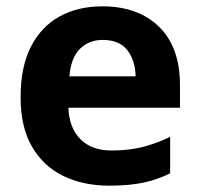

<svg xmlns="http://www.w3.org/2000/svg" viewBox="-20 -576 631 606"><path d="M303 -556Q416 -556 482 -491.5Q548 -427 548 -308V-236H196Q198 -173 233.5 -137Q269 -101 332 -101Q385 -101 428 -111.5Q471 -122 517 -144V-29Q477 -9 432.5 0.5Q388 10 325 10Q243 10 180 -20.5Q117 -51 81 -113Q45 -175 45 -269Q45 -365 77.5 -428.5Q110 -492 168 -524Q226 -556 303 -556ZM304 -450Q261 -450 232.5 -422Q204 -394 199 -335H408Q407 -385 382 -417.5Q357 -450 304 -450Z"/></svg>

Font: Noto Sans Tai Tham
Style: Bold
Weight: 700
Designer: Monotype Design Team 2013. Revised by David WIlliams 2020
Foundry: Monotype Imaging Inc.
Version: Version 2.002; ttfautohint (v1.8.4.7-5d5b)